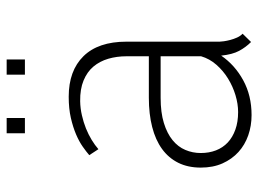

<svg xmlns="http://www.w3.org/2000/svg" viewBox="-118 -632 761 565"><g transform="rotate(-90 262.5 -349.5)"><path d="M215.3 -29.3Q239.3 -29.3 265.1 -37.1Q291 -44.9 314 -59.1Q336.9 -73.2 354.5 -93.3Q372.1 -113.3 379.4 -138.2V-257.3H257.3Q213.9 -257.3 183.1 -247.8Q152.3 -238.3 132.6 -222.2Q112.8 -206.1 103.8 -184.6Q94.7 -163.1 94.7 -139.2Q94.7 -114.7 102.5 -94.5Q110.4 -74.2 125.7 -59.8Q141.1 -45.4 163.6 -37.4Q186 -29.3 215.3 -29.3ZM421.4 8.8Q405.8 -6.8 395.3 -26.4Q384.8 -45.9 381.3 -79.1Q353.5 -38.6 308.6 -14.2Q263.7 10.3 206.5 10.3Q174.8 10.3 146.7 0.5Q118.7 -9.3 97.7 -28.3Q76.7 -47.4 64.2 -75.2Q51.8 -103 51.8 -139.2Q51.8 -176.8 65.9 -205.3Q80.1 -233.9 106.7 -253.2Q133.3 -272.5 171.4 -282.2Q209.5 -292 257.3 -292H379.4V-357.9Q379.4 -386.2 372.1 -411.4Q364.7 -436.5 349.1 -455.1Q333.5 -473.6 308.1 -484.1Q282.7 -494.6 247.1 -494.1Q226.1 -493.7 205.8 -489Q185.5 -484.4 167.2 -477.1Q148.9 -469.7 133.3 -460.2Q117.7 -450.7 106 -440.4L88.4 -467.3Q98.6 -476.1 113.5 -486.6Q128.4 -497.1 149.4 -506.1Q170.4 -515.1 198 -521.5Q225.6 -527.8 260.3 -527.8Q336.9 -527.8 379.6 -484.4Q422.4 -440.9 422.4 -357.9V-83.5Q422.4 -79.6 423.6 -71Q424.8 -62.5 427.5 -52.2Q430.2 -42 434.6 -32.2Q439 -22.5 445.8 -16.1ZM197.8 -656.7H152.8V-710.4H197.8ZM370.1 -656.7H325.2V-710.4H370.1Z"/></g></svg>

Font: Ufes Sans Thin
Style: Regular
Weight: 100
Designer: Ricardo Esteves & Thais Bronze
Foundry: ProDesignUfes - Ricardo Esteves, Thais Bronze (This is a derivative work, based on Roboto family, by Christian Robertson
Version: Version 2.0